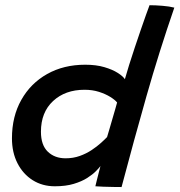

<svg xmlns="http://www.w3.org/2000/svg" viewBox="-20 -734 706 755"><path d="M355 -1.5Q357 -10 360.8 -25.5Q364.5 -41 368.8 -57Q373 -73 375 -81Q370 -74 357.2 -61Q344.5 -48 323 -34.2Q301.5 -20.5 270 -11Q238.5 -1.5 195.5 -1.5Q146.5 -1.5 108.5 -25.5Q70.5 -49.5 48.8 -92Q27 -134.5 27 -190Q27 -276 63.8 -341.2Q100.5 -406.5 165.5 -443Q230.5 -479.5 315 -479.5Q358 -479.5 390.2 -470Q422.5 -460.5 443.2 -447.2Q464 -434 471 -422.5Q477.5 -446 487.8 -478.8Q498 -511.5 510 -547.2Q522 -583 533.5 -616.5Q545 -650 554.2 -675.8Q563.5 -701.5 568 -713.5Q591 -713.5 618.8 -711.2Q646.5 -709 665.5 -704Q605.5 -530 556 -356Q506.5 -182 458 1.5Q447.5 1.5 427.2 1.2Q407 1 386.5 0.2Q366 -0.5 355 -1.5ZM238 -111.5Q268 -111.5 293.8 -120.8Q319.5 -130 340.5 -144Q361.5 -158 377 -172Q392.5 -186 401 -195Q404.5 -206.5 410 -225.2Q415.5 -244 421.5 -264.8Q427.5 -285.5 432.8 -303.5Q438 -321.5 440.5 -331Q432 -341.5 413.5 -353Q395 -364.5 369.2 -372.8Q343.5 -381 312.5 -381Q236.5 -381 188.8 -336.8Q141 -292.5 141 -216Q141 -163.5 168 -137.5Q195 -111.5 238 -111.5Z"/></svg>

Font: Grandstander Thin Medium
Style: Italic
Weight: 500
Italic angle: -15°
Version: Version 1.200